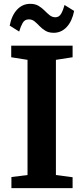

<svg xmlns="http://www.w3.org/2000/svg" viewBox="-20 -981 437 1001"><path d="M123.5 -68.5V-669L38.5 -682.5V-743H358.5V-682.5L271.5 -669V-68.5L358.5 -57V0H39.5V-58ZM260 -810Q234 -810 216.5 -820.8Q199 -831.5 186 -845.2Q173 -859 160.2 -869.5Q147.5 -880 130.5 -880Q108.5 -880 98 -861.2Q87.5 -842.5 80 -816.5L30.5 -847.5Q41 -901 69.2 -931Q97.5 -961 137.5 -961Q163.5 -961 181 -950.5Q198.5 -940 212 -926.2Q225.5 -912.5 238.5 -902Q251.5 -891.5 267.5 -891Q288 -890.5 298.8 -909.5Q309.5 -928.5 316.5 -955L366.5 -924Q356 -870.5 327.8 -840.2Q299.5 -810 260 -810Z"/></svg>

Font: Merriweather 24pt
Style: Bold
Weight: 700
Designer: Eben Sorkin
Foundry: Eben Sorkin
Version: Version 2.100